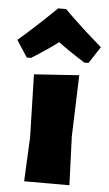

<svg xmlns="http://www.w3.org/2000/svg" viewBox="-93 -788 468 824"><g transform="rotate(5 141.0 -376.0)"><path d="M43 0H238L230 -210L239 -474L45 -461L52 -190ZM8 -530H26C77 -562 115 -588 141 -608C167 -588 205 -562 256 -530H274L321 -602C259 -655 205 -705 158 -752H124C61 -691 7 -641 -39 -602Z"/></g></svg>

Font: Luna Sans Black
Style: Regular
Weight: 900
Designer: Juan Pablo del Peral
Foundry: Huerta Tipografica
Version: Version 2.001; ttfautohint (v1.5)